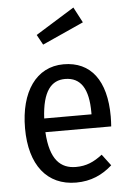

<svg xmlns="http://www.w3.org/2000/svg" viewBox="-59 -904 652 962"><g transform="rotate(-5 267.0 -423.5)"><path d="M388 -783 347 -861 152 -740 180 -689ZM486 -301C486 -482 410 -582 273 -582C135 -582 53 -462 53 -279C53 -94 139 14 285 14C360 14 418 -13 467 -57L424 -114C381 -81 343 -64 291 -64C214 -64 161 -111 153 -251H484C485 -265 486 -283 486 -301ZM391 -320H153C160 -458 206 -508 274 -508C354 -508 391 -447 391 -330Z"/></g></svg>

Font: Glow Sans SC Condensed Medium
Style: Regular
Weight: 600
Width: 3
Designer: Ryoko NISHIZUKA (kana, bopomofo & ideographs); Paul D. Hunt (Latin, Greek & Cyrillic); Sandoll Communications, Soo-young
Version: Version 0.93